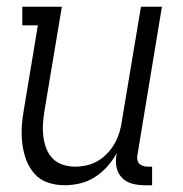

<svg xmlns="http://www.w3.org/2000/svg" viewBox="-20 -540 540 568"><path d="M171 8Q145 8 121.5 0Q98 -8 82 -26Q66 -44 57.5 -67Q49 -90 46 -115Q43 -140 44.5 -166Q46 -192 51 -218L92 -465H46V-520H163L111 -209Q108 -190 107 -171Q106 -152 108.5 -134Q111 -116 117.5 -99.5Q124 -83 136.5 -70.5Q149 -58 166.5 -52.5Q184 -47 202 -47Q219 -47 237 -51Q255 -55 270.5 -64.5Q286 -74 299 -88Q312 -102 320.5 -118Q329 -134 334 -151Q339 -168 341 -185L397 -520H459L387 -84Q385 -76 386 -69Q387 -62 391 -57Q395 -52 402 -49.5Q409 -47 416 -47H430V8H407Q388 8 370 3Q352 -2 340 -15Q328 -28 324.5 -46.5Q321 -65 325 -84V-86Q313 -65 297 -47Q281 -29 260.5 -16Q240 -3 217 2.5Q194 8 171 8Z"/></svg>

Font: Iosevka Curly Slab Light
Style: Italic
Weight: 300
Italic angle: -9°
Monospace: yes
Designer: Belleve Invis
Foundry: Belleve Invis
Version: Version 22.1.2; ttfautohint (v1.8.4)